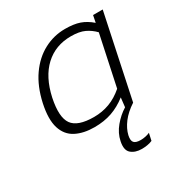

<svg xmlns="http://www.w3.org/2000/svg" viewBox="-165 -607 900 949"><g transform="rotate(-30 285.0 -132.0)"><path d="M373 220Q335 220 312.5 200.5Q290 181 300 134Q308 93 337.5 57.5Q367 22 403 0L409 -53Q368 -21 323.5 -5.5Q279 10 224 10Q162 10 118.5 -12.5Q75 -35 59 -86Q43 -137 61 -221Q80 -307 121 -365.5Q162 -424 218.5 -454Q275 -484 339 -484Q389 -484 422 -472.5Q455 -461 486 -434L494 -474H549L449 0Q406 28 381 61Q356 94 348 128Q342 156 352 167.5Q362 179 390 179Q403 179 417.5 176Q432 173 442 168L433 209Q420 215 403.5 217.5Q387 220 373 220ZM247 -35Q294 -35 335.5 -50.5Q377 -66 415 -99L476 -386Q453 -410 423.5 -424Q394 -438 346 -438Q258 -438 198 -382.5Q138 -327 115 -221Q94 -120 124 -77.5Q154 -35 247 -35Z"/></g></svg>

Font: Kanit ExtraLight
Style: Italic
Weight: 275
Italic angle: -12°
Designer: Katatrad Team
Foundry: CadsonDemak
Version: Version 2.000; ttfautohint (v1.8.3)